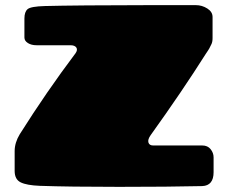

<svg xmlns="http://www.w3.org/2000/svg" viewBox="-20 -723 884 747"><path d="M75 -577V-651Q75 -677 87.5 -687.5Q100 -698 154.5 -699.5Q209 -701 319 -702Q429 -703 562 -703Q562 -703 742 -703Q766 -703 786.5 -690Q807 -677 807 -657V-575Q807 -559 802 -550Q802 -550 796 -538Q795 -535 789 -526L781 -514Q688 -367 566 -197Q554 -180 557.5 -168.5Q561 -157 576 -157H767Q788 -157 799.5 -142.5Q811 -128 811 -111V-53Q811 -1 767 1Q636 4 443 4Q250 4 135 0Q84 -2 60.5 -13.5Q37 -25 37 -58V-135Q37 -168 57 -201Q161 -366 274 -516Q283 -529 277 -538Q271 -547 254 -547H122Q102 -547 88.5 -555.5Q75 -564 75 -577Z"/></svg>

Font: Chango
Style: Regular
Weight: 400
Designer: Manuel Lupez
Foundry: Fontstage
Version: Version 1.001